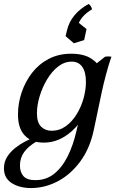

<svg xmlns="http://www.w3.org/2000/svg" viewBox="-54 -727 603 972"><path d="M167 -5Q106 -5 71.5 -41Q37 -77 37 -147Q37 -204 55.5 -259Q74 -314 108.5 -358.5Q143 -403 193 -429Q243 -455 306 -455Q371 -455 408.5 -430Q446 -405 463 -369L418 -313Q418 -257 399 -202Q380 -147 346 -102.5Q312 -58 266 -31.5Q220 -5 167 -5ZM207 -65Q247 -65 279 -88Q311 -111 334 -148.5Q357 -186 369 -229Q381 -272 381 -312Q381 -362 362.5 -388.5Q344 -415 309 -415Q272 -415 240 -390Q208 -365 184 -324.5Q160 -284 146.5 -239Q133 -194 133 -153Q133 -107 154 -86Q175 -65 207 -65ZM103 225Q45 225 5.5 200Q-34 175 -34 125Q-34 92 -17.5 66.5Q-1 41 23 22Q47 3 72 -10Q97 -23 113 -30L133 -12Q90 13 68.5 42.5Q47 72 47 111Q47 145 65 165Q83 185 125 185Q180 185 220.5 152.5Q261 120 289 63.5Q317 7 333 -64L345 -116L395 -248L396 -375L478 -440Q494 -443 510 -440Q496 -400 482.5 -349Q469 -298 461 -260L421 -70Q401 25 352 91Q303 157 238 191Q173 225 103 225ZM320 -508 278 -544 285 -573Q295 -616 323.5 -650Q352 -684 395 -707Q409 -696 412 -680Q387 -665 370.5 -648Q354 -631 345 -611L384 -580L372 -524Z"/></svg>

Font: Poltawski Nowy
Style: Italic
Weight: 400
Italic angle: -12°
Designer: Adam Pótawski, Mateusz Machalski, Borys Kosmynka, Ania Wieluska
Foundry: Capitalics.wtf
Version: Version 1.001;gftools[0.9.25]